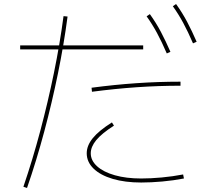

<svg xmlns="http://www.w3.org/2000/svg" viewBox="-20 -875 1040 952"><path d="M96 51Q142 -84 180 -227Q218 -370 247.5 -514Q277 -658 295 -795L315 -793Q297 -656 267.5 -511.5Q238 -367 199.5 -223Q161 -79 114 57ZM680 30Q600 30 539 12Q478 -6 444 -39Q410 -72 410 -115Q410 -153 440 -190Q470 -227 535 -268L545 -252Q484 -213 457 -180Q430 -147 430 -115Q430 -79 461.5 -50.5Q493 -22 549.5 -6Q606 10 680 10Q727 10 781.5 5Q836 0 888 -10L892 10Q840 20 784.5 25Q729 30 680 30ZM80 -630V-650H690V-630ZM434 -440Q547 -455 656 -462.5Q765 -470 875 -470V-450Q767 -450 658.5 -442.5Q550 -435 436 -420ZM807 -610Q782 -668 758.5 -711.5Q735 -755 707 -794L723 -805Q754 -762 778 -716.5Q802 -671 825 -618ZM937 -660Q912 -718 888.5 -761.5Q865 -805 837 -844L853 -855Q884 -812 908 -766.5Q932 -721 955 -668Z"/></svg>

Font: M PLUS 1 Code Thin
Style: Regular
Weight: 250
Designer: Coji Morishita
Foundry: UNDERFOREST DESIGN
Version: Version 1.002